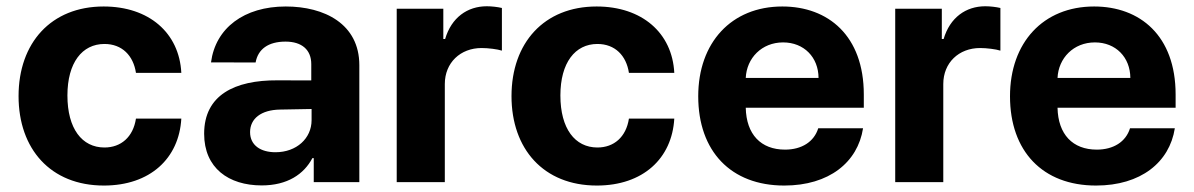

<svg xmlns="http://www.w3.org/2000/svg" viewBox="-20 -573 3757 604"><path d="M306.8 10.7C452.1 10.7 543.3 -74.6 550.4 -199.9H407.7C398.8 -141.7 360.4 -109 308.6 -109C237.9 -109 192.1 -168.3 192.1 -272.7C192.1 -375.7 238.3 -434.7 308.6 -434.7C364 -434.7 399.5 -398.1 407.7 -343.8H550.4C544 -469.8 448.5 -552.6 306.1 -552.6C140.6 -552.6 38.4 -437.9 38.4 -270.6C38.4 -104.8 138.8 10.7 306.8 10.7Z M803.3 10.3C883.9 10.3 936.1 -24.9 962.7 -75.6H967V0H1110.4V-367.9C1110.4 -497.9 1000.4 -552.6 878.9 -552.6C748.2 -552.6 658 -485.1 643.8 -376.8L784.1 -376.4C791.5 -418.3 823.9 -442.1 878.2 -442.1C929.7 -442.1 959.2 -416.2 959.2 -371.4V-320L852.6 -320.3C718.4 -321 622.2 -274.1 622.2 -152.3C622.2 -44.4 699.2 10.3 803.3 10.3ZM766.7 -157.3C766.7 -199.9 801.5 -227.3 860.8 -228.3L960.2 -230.1V-195C960.2 -137.8 913 -94.1 846.6 -94.1C800.1 -94.1 766.7 -115.8 766.7 -157.3Z M1228 0H1379.3V-308.6C1379.3 -375.7 1428.3 -421.9 1495 -421.9C1516 -421.9 1544.7 -418.3 1558.9 -413.7V-547.9C1545.5 -551.1 1526.6 -553.3 1511.4 -553.3C1450.3 -553.3 1400.2 -517.8 1380.3 -450.3H1374.6V-545.5H1228Z M1857.6 10.7C2002.8 10.7 2094.1 -74.6 2101.2 -199.9H1958.5C1949.6 -141.7 1911.2 -109 1859.4 -109C1788.7 -109 1742.9 -168.3 1742.9 -272.7C1742.9 -375.7 1789.1 -434.7 1859.4 -434.7C1914.8 -434.7 1950.3 -398.1 1958.5 -343.8H2101.2C2094.8 -469.8 1999.3 -552.6 1856.9 -552.6C1691.4 -552.6 1589.1 -437.9 1589.1 -270.6C1589.1 -104.8 1689.6 10.7 1857.6 10.7Z M2447.1 10.7C2588.1 10.7 2678.3 -62.5 2695 -169.4H2554C2540.8 -126.8 2501.8 -102.3 2449.6 -102.3C2373.6 -102.3 2327.8 -150.2 2326 -234H2697.4V-275.6C2697.4 -460.9 2585.2 -552.6 2441.1 -552.6C2280.5 -552.6 2176.5 -438.6 2176.5 -270.2C2176.5 -97.3 2279.1 10.7 2447.1 10.7ZM2326 -327.8C2328.8 -390.3 2376.4 -439.6 2443.5 -439.6C2509.2 -439.6 2554.7 -392.8 2555 -327.8Z M2796.2 0H2947.4V-308.6C2947.4 -375.7 2996.4 -421.9 3063.2 -421.9C3084.2 -421.9 3112.9 -418.3 3127.1 -413.7V-547.9C3113.6 -551.1 3094.8 -553.3 3079.5 -553.3C3018.5 -553.3 2968.4 -517.8 2948.5 -450.3H2942.8V-545.5H2796.2Z M3427.9 10.7C3568.9 10.7 3659.1 -62.5 3675.8 -169.4H3534.8C3521.7 -126.8 3482.6 -102.3 3430.4 -102.3C3354.4 -102.3 3308.6 -150.2 3306.8 -234H3678.3V-275.6C3678.3 -460.9 3566.1 -552.6 3421.9 -552.6C3261.4 -552.6 3157.3 -438.6 3157.3 -270.2C3157.3 -97.3 3259.9 10.7 3427.9 10.7ZM3306.8 -327.8C3309.7 -390.3 3357.2 -439.6 3424.4 -439.6C3490.1 -439.6 3535.5 -392.8 3535.9 -327.8Z"/></svg>

Font: Magic Ui Pro
Style: Bold
Weight: 700
Designer: Stefan Endress, Andreas Faust
Version: Version 1.000;FEAKit 1.0